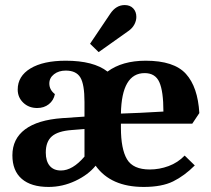

<svg xmlns="http://www.w3.org/2000/svg" viewBox="-20 -732 834 759"><path d="M29 -118Q29 -183 79 -220.5Q129 -258 226 -265L314 -271V-329Q314 -399 297.5 -426Q281 -453 240 -453Q212 -453 193.5 -438.5Q175 -424 175 -402Q175 -377 197 -360Q192 -335 173 -320Q154 -305 127 -305Q94 -305 72 -326Q50 -347 50 -378Q50 -431 100.5 -461.5Q151 -492 240 -492Q350 -492 405 -449Q463 -492 556 -492Q668 -492 715 -440Q762 -388 768 -285L740 -243H458V-227Q458 -143 482 -102.5Q506 -62 572 -62Q610 -62 646.5 -75.5Q683 -89 710 -117L750 -78Q709 -37 664.5 -15Q620 7 548 7Q418 7 358 -77Q329 -41 278 -17Q227 7 172 7Q103 7 66 -25Q29 -57 29 -118ZM626 -291Q626 -371 610 -407Q594 -443 552 -443Q461 -443 458 -283Q526 -285 626 -291ZM314 -113V-222L264 -218Q209 -214 185 -193Q161 -172 161 -129Q161 -95 176.5 -76.5Q192 -58 221 -58Q267 -58 314 -113ZM416 -678Q439 -712 473 -712Q494 -712 506.5 -699Q519 -686 519 -665Q519 -650 511 -635Q503 -620 487 -609L370 -526L336 -559Z"/></svg>

Font: Caladea
Style: Bold
Weight: 700
Designer: Carolina Giovagnoli and Andres Torresi
Foundry: Carolina Giovagnoli & Andres Torresi
Version: Version 1.001